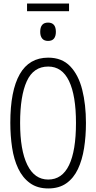

<svg xmlns="http://www.w3.org/2000/svg" viewBox="-20 -1049 540 1079"><path d="M251 10Q190 10 148.5 -20Q107 -50 82.5 -101.5Q58 -153 48 -219.5Q38 -286 38 -359Q38 -539 91 -632Q144 -725 251 -725Q328 -725 374.5 -676.5Q421 -628 442 -545Q463 -462 463 -358Q463 -283 452.5 -216.5Q442 -150 418 -99Q394 -48 353 -19Q312 10 251 10ZM251 -40Q329 -40 368 -121Q407 -202 407 -358Q407 -512 368 -593.5Q329 -675 251 -675Q168 -675 130.5 -592.5Q93 -510 93 -358Q93 -205 133.5 -122.5Q174 -40 251 -40ZM250 -819Q228 -819 217 -832.5Q206 -846 206 -870Q206 -922 250 -922Q294 -922 294 -870Q294 -846 283.5 -832.5Q273 -819 250 -819ZM132 -986V-1029H368V-986Z"/></svg>

Font: Noto Sans Mono ExtraCondensed Light
Style: Regular
Weight: 300
Width: 2
Designer: Monotype Design Team
Foundry: Monotype Imaging Inc.
Version: Version 2.014; ttfautohint (v1.8.4.7-5d5b)